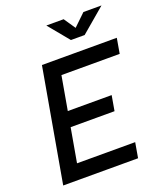

<svg xmlns="http://www.w3.org/2000/svg" viewBox="-161 -1001 934 1105"><g transform="rotate(-20 306.5 -449.0)"><path d="M32.7 0 154.8 -693.4H256.8L134.8 0ZM32.7 0 49.3 -92.8H507.3L491.2 0ZM85.9 -300.8 102.1 -393.6H472.7L456.5 -300.8ZM138.7 -600.6 154.8 -693.4H613.3L597.2 -600.6ZM360.8 -771.5 256.3 -898.4H362.3L414.1 -822.3H404.3L483.4 -898.4H594.2L444.8 -771.5Z"/></g></svg>

Font: Cascadia Mono NF
Style: Italic
Weight: 400
Italic angle: -10°
Monospace: yes
Designer: Aaron Bell
Foundry: Saja Typeworks
Version: Version 2404.023